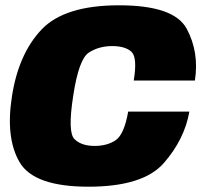

<svg xmlns="http://www.w3.org/2000/svg" viewBox="-20 -701 767 725"><path d="M314 4Q521 4 599 -85.8Q677 -175.5 695 -279.5H464Q449 -194 417.2 -172Q385.5 -150 337 -150Q287 -150 261 -176Q235 -202 256.5 -339.5Q277.5 -478 315.5 -502.5Q353.5 -527 403.5 -527Q452.5 -527 476 -505.8Q499.5 -484.5 485 -397H716Q732.5 -504.5 684.8 -592.8Q637 -681 429.5 -681Q224 -681 137.2 -589.8Q50.5 -498.5 25.5 -339.5Q0 -181 54 -88.5Q108 4 314 4Z"/></svg>

Font: Anybody UltraCondensed Thin Black
Style: Italic
Weight: 900
Italic angle: -10°
Version: Version 1.111